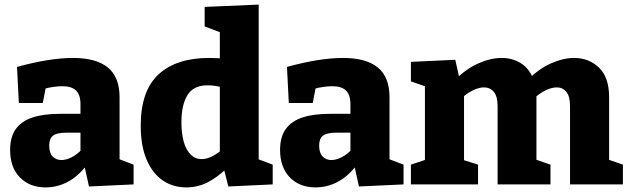

<svg xmlns="http://www.w3.org/2000/svg" viewBox="-20 -802 2736 835"><path d="M500 -84 477 -118 561 -86V0L367 9L346 -86L356 -83Q320 -35 274.5 -11Q229 13 178 13Q109 13 66.5 -30.5Q24 -74 24 -150Q24 -206 48.5 -240.5Q73 -275 121 -291Q169 -307 241 -307H339L330 -297V-348Q330 -390 310.5 -408.5Q291 -427 251 -427Q233 -427 211.5 -424Q190 -421 166 -414L181 -431L166 -354H62L54 -511Q127 -531 187.5 -540.5Q248 -550 298 -550Q398 -550 449 -508.5Q500 -467 500 -379ZM194 -169Q194 -137 209 -121.5Q224 -106 247 -106Q268 -106 291.5 -118Q315 -130 336 -152L330 -129V-236L340 -225H269Q227 -225 210.5 -212Q194 -199 194 -169Z M790 13Q732 13 687.5 -17.5Q643 -48 617.5 -108Q592 -168 592 -255Q592 -407 669.5 -478.5Q747 -550 889 -550Q907 -550 926.5 -549Q946 -548 966 -544L936 -526V-673L947 -658L870 -687V-772L1105 -782V-93L1086 -116L1166 -86V0L973 9L951 -78L969 -73Q925 -30 882 -8.5Q839 13 790 13ZM857 -110Q879 -110 903.5 -122.5Q928 -135 955 -159L936 -109V-459L956 -420Q915 -431 883 -431Q821 -431 795 -388Q769 -345 769 -271Q769 -222 779 -186Q789 -150 809 -130Q829 -110 857 -110Z M1674 -84 1651 -118 1735 -86V0L1541 9L1520 -86L1530 -83Q1494 -35 1448.5 -11Q1403 13 1352 13Q1283 13 1240.5 -30.5Q1198 -74 1198 -150Q1198 -206 1222.5 -240.5Q1247 -275 1295 -291Q1343 -307 1415 -307H1513L1504 -297V-348Q1504 -390 1484.5 -408.5Q1465 -427 1425 -427Q1407 -427 1385.5 -424Q1364 -421 1340 -414L1355 -431L1340 -354H1236L1228 -511Q1301 -531 1361.5 -540.5Q1422 -550 1472 -550Q1572 -550 1623 -508.5Q1674 -467 1674 -379ZM1368 -169Q1368 -137 1383 -121.5Q1398 -106 1421 -106Q1442 -106 1465.5 -118Q1489 -130 1510 -152L1504 -129V-236L1514 -225H1443Q1401 -225 1384.5 -212Q1368 -199 1368 -169Z M2298 -462 2275 -454Q2322 -502 2375.5 -526Q2429 -550 2477 -550Q2541 -550 2585 -508Q2629 -466 2629 -379V-89L2614 -112L2689 -86V0H2459V-341Q2459 -383 2443 -402.5Q2427 -422 2401 -422Q2380 -422 2353.5 -409.5Q2327 -397 2300 -372L2312 -408Q2313 -400 2313 -394.5Q2313 -389 2313 -385V-89L2299 -112L2374 -86V0H2144V-341Q2144 -383 2127.5 -402.5Q2111 -422 2085 -422Q2064 -422 2038.5 -410Q2013 -398 1987 -375L1998 -397V-86L1983 -110L2059 -86V0H1767V-86L1848 -113L1828 -89V-447L1848 -420L1767 -448V-533L1960 -542L1981 -448L1960 -455Q2006 -502 2059.5 -526Q2113 -550 2162 -550Q2207 -550 2243 -528.5Q2279 -507 2298 -462Z"/></svg>

Font: Bitter Thin ExtraBold
Style: Regular
Weight: 800
Version: Version 3.020